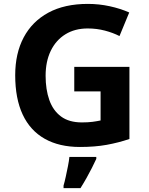

<svg xmlns="http://www.w3.org/2000/svg" viewBox="-20 -744 764 985"><path d="M361 -401H644V-31Q588 -12 527.5 -1Q467 10 390 10Q284 10 209.5 -32Q135 -74 96.5 -156Q58 -238 58 -358Q58 -470 101.5 -552Q145 -634 228 -679Q311 -724 431 -724Q488 -724 543 -712Q598 -700 643 -680L593 -559Q560 -576 518 -587Q476 -598 430 -598Q364 -598 315.5 -568Q267 -538 240.5 -483.5Q214 -429 214 -355Q214 -285 233 -231Q252 -177 293 -146.5Q334 -116 400 -116Q432 -116 454.5 -119Q477 -122 496 -126V-275H361ZM474 71Q464 93 451.5 117.5Q439 142 424.5 168Q410 194 393 221H306V208Q312 188 317.5 162Q323 136 328.5 109Q334 82 336 61H474Z"/></svg>

Font: Noto Sans Javanese
Style: Regular
Weight: 400
Designer: Monotype Design Team
Foundry: Monotype Imaging Inc.
Version: Version 2.004